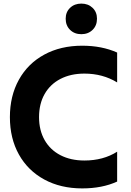

<svg xmlns="http://www.w3.org/2000/svg" viewBox="-20 -1033 727 1067"><path d="M35 -382Q35 -500 85 -590Q135 -680 226 -729.5Q317 -779 437 -779Q546 -779 631 -741V-575Q551 -624 449 -624Q373 -624 316 -594.5Q259 -565 228 -510.5Q197 -456 197 -382Q197 -309 228 -254.5Q259 -200 316 -170.5Q373 -141 449 -141Q554 -141 631 -190V-24Q548 14 437 14Q317 14 226 -35.5Q135 -85 85 -174.5Q35 -264 35 -382ZM345 -929Q345 -966 369.5 -989.5Q394 -1013 432 -1013Q470 -1013 494.5 -989.5Q519 -966 519 -929Q519 -891 494.5 -867Q470 -843 432 -843Q394 -843 369.5 -867Q345 -891 345 -929Z"/></svg>

Font: Application
Style: Bold
Weight: 700
Designer: Wei Huang
Foundry: Wei Huang
Version: Version 0.012